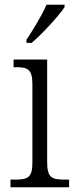

<svg xmlns="http://www.w3.org/2000/svg" viewBox="-20 -786 320 806"><path d="M91 -619V-606H113C159 -645 228 -721 251 -756V-766H175C156 -721 120 -663 91 -619ZM24 0H270V-32H253C198 -32 178 -39 178 -105V-536H37V-504H46C96 -504 116 -496 116 -432V-103C116 -39 95 -32 42 -32H24Z"/></svg>

Font: Noto Serif Myanmar SemiCondensed Light
Style: Regular
Weight: 300
Width: 4
Designer: Ben Mitchell and the Monotype Design Team
Foundry: Monotype Imaging Inc.
Version: Version 2.106